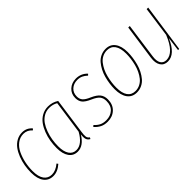

<svg xmlns="http://www.w3.org/2000/svg" viewBox="94 -1233 1947 1947"><g transform="rotate(-45 1067.0 -259.5)"><path d="M275.9 -528.8Q340.8 -528.8 382.8 -479L368.2 -464.8Q330.6 -508.8 274.9 -508.8Q225.1 -508.8 185.3 -478.3Q145.5 -447.8 122.1 -398.4Q98.6 -349.1 86.4 -292Q74.2 -234.9 74.2 -175.8Q74.2 -94.7 104.5 -53Q134.8 -11.2 189 -11.2Q243.7 -11.2 299.8 -58.1L311 -43Q252 9.8 189 9.8Q124.5 9.8 88.1 -38.3Q51.8 -86.4 51.8 -175.8Q51.8 -225.1 60.1 -273.9Q68.4 -322.8 86.4 -369.1Q104.5 -415.5 130.1 -450.7Q155.8 -485.8 193.4 -507.3Q231 -528.8 275.9 -528.8Z M647 -528.8Q709 -528.8 760.7 -495.1L707 -111.8Q699.7 -66.4 702.9 -43Q706.1 -19.5 727.1 -6.8L718.8 9.8Q693.8 -2.9 686 -25.9Q678.2 -48.8 683.6 -92.8Q622.1 9.8 538.6 9.8Q478 9.8 444.8 -37.6Q411.6 -85 411.6 -168Q411.6 -217.3 419.7 -266.4Q427.7 -315.4 446.3 -363.3Q464.8 -411.1 491.5 -447.5Q518.1 -483.9 558.3 -506.3Q598.6 -528.8 647 -528.8ZM646 -509.8Q602.5 -509.8 566.4 -488.5Q530.3 -467.3 506.3 -432.6Q482.4 -397.9 466.1 -352.8Q449.7 -307.6 442.4 -261.2Q435.1 -214.8 435.1 -168.9Q435.1 -94.2 462.2 -52.7Q489.3 -11.2 540 -11.2Q622.1 -11.2 687 -127.9L737.8 -485.8Q697.3 -509.8 646 -509.8Z M1047.9 -528.8Q1121.1 -528.8 1170.9 -476.1L1156.7 -461.9Q1131.3 -485.8 1106.2 -497.3Q1081.1 -508.8 1047.9 -508.8Q995.1 -508.8 960.4 -477.1Q925.8 -445.3 925.8 -393.1Q925.8 -356 946.3 -332.5Q966.8 -309.1 1021 -286.1Q1080.1 -259.8 1104.5 -228.5Q1128.9 -197.3 1128.9 -149.9Q1128.9 -76.7 1083.5 -33.4Q1038.1 9.8 967.8 9.8Q920.4 9.8 887 -7.6Q853.5 -24.9 825.7 -56.2L840.8 -69.8Q866.2 -41 895.5 -26.1Q924.8 -11.2 967.8 -11.2Q1028.3 -11.2 1067.6 -46.4Q1106.9 -81.5 1106.9 -148.9Q1106.9 -190.4 1085.9 -216.6Q1064.9 -242.7 1008.8 -267.1Q949.2 -293 926.5 -321Q903.8 -349.1 903.8 -393.1Q903.8 -453.1 945.3 -491Q986.8 -528.8 1047.9 -528.8Z M1386.7 9.8Q1320.8 9.8 1285.2 -38.8Q1249.5 -87.4 1249.5 -173.8Q1249.5 -210.9 1254.9 -250.2Q1260.3 -289.6 1271.2 -329.8Q1282.2 -370.1 1300.8 -405.5Q1319.3 -440.9 1343.3 -468.8Q1367.2 -496.6 1400.9 -512.7Q1434.6 -528.8 1473.6 -528.8Q1539.1 -528.8 1574.5 -480.5Q1609.9 -432.1 1609.9 -346.2Q1609.9 -309.1 1604.5 -270Q1599.1 -231 1588.4 -190.4Q1577.6 -149.9 1559.3 -114.5Q1541 -79.1 1517.3 -51Q1493.7 -22.9 1460 -6.6Q1426.3 9.8 1386.7 9.8ZM1386.7 -11.2Q1422.9 -11.2 1453.6 -27.1Q1484.4 -43 1505.6 -69.8Q1526.9 -96.7 1543.2 -130.6Q1559.6 -164.6 1569.1 -202.6Q1578.6 -240.7 1583.3 -276.6Q1587.9 -312.5 1587.9 -346.2Q1587.9 -425.8 1558.6 -467.3Q1529.3 -508.8 1473.6 -508.8Q1438 -508.8 1407.2 -493.2Q1376.5 -477.5 1355.2 -450.4Q1334 -423.3 1317.6 -389.6Q1301.3 -356 1291.7 -317.9Q1282.2 -279.8 1277.6 -243.7Q1272.9 -207.5 1272.9 -173.8Q1272.9 -94.2 1302 -52.7Q1331.1 -11.2 1386.7 -11.2Z M1831.5 9.8Q1777.8 9.8 1752 -30.5Q1726.1 -70.8 1735.8 -140.1L1789.6 -519H1811.5L1758.8 -140.1Q1749.5 -77.1 1768.8 -44.2Q1788.1 -11.2 1831.5 -11.2Q1934.6 -11.2 2008.8 -194.8L2053.7 -519H2075.7L2001.5 0H1984.9L2004.4 -150.9Q1935.1 9.8 1831.5 9.8Z"/></g></svg>

Font: Fira Sans Compressed Thin
Style: Italic
Weight: 100
Width: 3
Italic angle: -8°
Designer: Carrois Corporate & Edenspiekermann AG
Foundry: Carrois Corporate GbR & Edenspiekermann AG
Version: Version 4.203;PS 004.203;hotconv 1.0.88;makeotf.lib2.5.64775